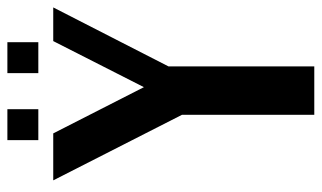

<svg xmlns="http://www.w3.org/2000/svg" viewBox="-194 -669 863 515"><g transform="rotate(-90 237.5 -411.5)"><path d="M11.2 0ZM11.2 0ZM381.8 -740.2ZM119.1 -823.2H202.1V-740.2H119.1ZM298.8 -823.2H381.8V-740.2H298.8ZM261.2 -457 384.8 -700.2H475.1L316.9 -391.1V0H187V-355L11.2 -700.2H137.2Z"/></g></svg>

Font: Pfennig
Style: Bold
Weight: 700
Version: Version 20120410 ; ttfautohint (v0.8)